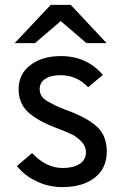

<svg xmlns="http://www.w3.org/2000/svg" viewBox="-20 -752 509 784"><path d="M333 -576 228 -666 123 -576H40L187 -732H269L415 -576ZM234 12Q179 12 129.5 -11.5Q80 -35 49 -74L111 -127Q168 -66 236 -66Q279 -66 305 -82.5Q331 -99 331 -131Q331 -155 312 -174.5Q293 -194 273 -203.5Q253 -213 214 -228Q136 -257 96 -293Q56 -329 56 -388Q56 -450 104.5 -486.5Q153 -523 228 -523Q335 -523 400 -446L340 -396Q293 -445 227 -445Q188 -445 165 -430Q142 -415 142 -388Q142 -373 149.5 -360.5Q157 -348 176.5 -337Q196 -326 207.5 -320.5Q219 -315 250 -303Q331 -274 373.5 -237Q416 -200 416 -133Q416 -65 367 -26.5Q318 12 234 12Z"/></svg>

Font: Overpass
Style: Regular
Weight: 400
Designer: Delve Withrington, Thomas Jockin
Foundry: Delve Fonts
Version: Version 3.000;DELV;Overpass